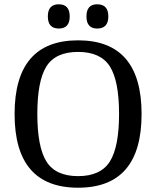

<svg xmlns="http://www.w3.org/2000/svg" viewBox="-20 -869 728 895"><path d="M196.5 -116Q239 -48 344 -48Q449 -48 492 -116Q535 -184 535 -338Q535 -492 492 -559.5Q449 -627 344 -627Q239 -627 196.5 -559.5Q154 -492 154 -338Q154 -184 196.5 -116ZM640 -337.5Q640 6 344 6Q48 6 48 -337.5Q48 -681 344 -681Q640 -681 640 -337.5ZM305 -792.5Q305 -736 254 -736Q203 -736 203 -792.5Q203 -849 254 -849Q305 -849 305 -792.5ZM433 -736Q383 -736 383 -792.5Q383 -849 433 -849Q485 -849 485 -792.5Q485 -736 433 -736Z"/></svg>

Font: Cambo
Style: Regular
Weight: 400
Designer: Carolina Giovagnoli, Andres Torresi
Foundry: Carolina Giovagnoli, Andres Torresi
Version: Version 2.001